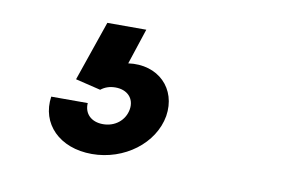

<svg xmlns="http://www.w3.org/2000/svg" viewBox="-46 -108 693 466"><g transform="rotate(10 300.0 125.0)"><path d="M172 165H82C72 233 123 285 203 285C283 285 353 232 365 163C376 94 325 43 252 53L281 -35H185L134 113L196 128C206 120 218 116 232 116C261 116 280 135 275 163C270 190 247 209 217 209C188 209 170 191 172 165Z"/></g></svg>

Font: CommitMono
Style: Bold Italic
Weight: 700
Monospace: yes
Designer: Eigil Nikolajsen
Foundry: Eigil Nikolajsen
Version: Version 1.143